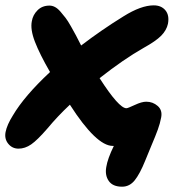

<svg xmlns="http://www.w3.org/2000/svg" viewBox="-33 -518 662 717"><path d="M36.1 37.1Q12.7 37.1 -2.2 18.8Q-17.1 0.5 -12.2 -24.9Q-6.8 -52.2 15.1 -86.9Q57.6 -159.2 153.8 -249Q115.2 -315.9 97.4 -362.1Q79.6 -408.2 85.9 -439Q89.8 -462.4 107.2 -479.7Q124.5 -497.1 151.9 -497.1Q162.1 -497.1 172.1 -491.9Q182.1 -486.8 192.9 -474.4Q203.6 -461.9 211.9 -451.2Q220.2 -440.4 232.2 -419.2Q244.1 -397.9 250.7 -385.7Q257.3 -373.5 270 -348.1Q346.7 -406.7 428.2 -457Q493.7 -498 541 -498Q569.3 -498 584.7 -479.5Q600.1 -460.9 594.2 -429.2Q588.9 -404.8 568.8 -384.5Q548.8 -364.3 502.9 -338.9Q428.2 -296.4 338.9 -226.1Q411.1 -113.8 439 -113.8Q444.3 -113.8 470.2 -126Q496.1 -138.2 513.2 -138.2Q537.6 -138.2 555.9 -122.3Q574.2 -106.4 568.8 -79.1Q564.9 -57.6 556.4 -34.2Q547.9 -10.7 532.7 24.9Q517.6 60.5 508.8 83Q489.7 130.4 470.5 154.8Q451.2 179.2 422.9 179.2Q388.2 179.2 373.3 158Q358.4 136.7 363.8 106Q368.7 74.7 392.1 26.9H388.2Q326.7 26.9 228 -127Q182.1 -84 144 -38.1Q106.4 5.4 83.5 21.2Q60.5 37.1 36.1 37.1Z"/></svg>

Font: Shantell Sans Bouncy
Style: Bold Italic
Weight: 700
Italic angle: -11.31°
Designer: Stephen Nixon, Anya Danilova, Shantell Martin
Foundry: Arrow Type
Version: Version 1.006;[9816181b4]